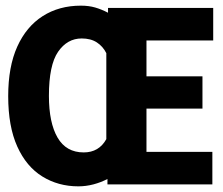

<svg xmlns="http://www.w3.org/2000/svg" viewBox="-20 -652 790 679"><path d="M257 7Q186 7 129.5 -28Q73 -63 41 -134Q9 -205 9 -312Q9 -416 41 -487Q73 -558 131 -595Q189 -632 266 -632Q294 -632 316.5 -625.5Q339 -619 362 -607V-624H734V-509H498V-382H696V-268H498V-115H731V0H360V-19Q337 -7 310.5 0Q284 7 257 7ZM276 -113Q330 -113 356 -160V-464Q344 -488 322.5 -502Q301 -516 269 -516Q218 -516 185.5 -469Q153 -422 153 -313Q153 -218 183.5 -165.5Q214 -113 276 -113Z"/></svg>

Font: Inconsolata ExtraExpanded Black
Style: Regular
Weight: 900
Width: 8
Monospace: yes
Designer: Raph Levien, Cyreal, Brenton Simpson
Foundry: Raph Levien, Cyreal, Google
Version: Version 3.001; ttfautohint (v1.8.2.53-6de2)